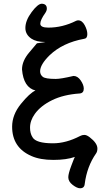

<svg xmlns="http://www.w3.org/2000/svg" viewBox="-20 -833 568 1029"><path d="M409 176Q393 176 369.5 158Q346 140 346 117Q346 98 362 55.5Q378 13 381 8Q336 24 266 24Q195 24 148 3Q45 -42 45 -154Q45 -218 92 -276Q139 -334 170 -348Q106 -364 98 -461Q98 -507 138 -553.5Q178 -600 178 -601Q224 -607 224 -608H221Q175 -608 148 -626Q116 -648 116 -683Q116 -723 149.5 -768Q183 -813 204 -813Q231 -812 231 -787Q231 -776 223 -764Q196 -726 196 -706Q196 -685 239 -685Q315 -685 387 -721Q393 -724 399 -724Q420 -724 434 -698Q448 -672 448 -650Q448 -627 431 -625Q316 -604 246 -537Q195 -487 195 -451Q195 -433 209 -421.5Q223 -410 279 -410Q306 -410 374 -426Q396 -426 412.5 -402Q429 -378 429 -358Q429 -334 407 -332Q320 -326 259 -296Q198 -266 167 -223Q141 -187 141 -149Q141 -118 154 -98Q172 -65 264 -65Q334 -65 409 -104Q420 -110 432 -110Q444 -110 460 -98Q502 -66 502 -37Q502 -21 495 -11Q446 59 434 153Q432 176 409 176Z"/></svg>

Font: LXGW ZhenKai
Style: Regular
Weight: 400
Designer: LXGW / Fontworks Inc.
Foundry: LXGW / Fontworks Inc.
Version: Version 0.800;June 8, 2025